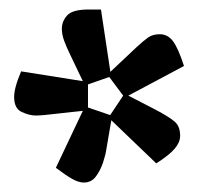

<svg xmlns="http://www.w3.org/2000/svg" viewBox="-20 -736 424 410"><path d="M158.9 -346.2Q147.8 -346.2 133.6 -354.3Q119.5 -362.4 99.3 -377.7L156.9 -499.4L92.9 -492.3Q85.7 -491.3 74.4 -490.3Q63 -489.3 56.7 -489.3Q42.7 -489.3 26.5 -496.8Q10.2 -504.3 10.2 -528.8Q10.2 -538.4 13.6 -551.3Q17 -564.3 25.1 -583.6L156.9 -562.7L128.9 -621.3Q122.1 -635.1 117.1 -648.6Q112.1 -662.1 112.1 -674.7Q112.1 -690.6 123.5 -703.2Q134.9 -715.7 169.1 -715.7H195.6L215.7 -582.6L270.9 -634.6Q286.6 -649.1 296.3 -656Q306.1 -662.9 321.3 -662.9Q338.4 -662.9 349.6 -647.8Q360.7 -632.8 372.9 -595.1L254 -531.8L312.9 -501.4Q341.9 -486 353.3 -476Q364.7 -466 364.7 -445.7Q364.7 -432.6 353.3 -418.8Q341.8 -405.1 313.7 -387.1L217.7 -479.2L207.2 -417.7Q205.7 -406.4 200.2 -389.4Q194.6 -372.4 184.9 -359.3Q175.3 -346.2 158.9 -346.2ZM215.3 -490.2 243 -531.8 213.3 -571.6 167.9 -555.7V-506.5Z"/></svg>

Font: Faustina Light
Style: Regular
Weight: 300
Designer: Alfonso Garcia
Foundry: http://www.omnibus-type.com
Version: Version 1.200